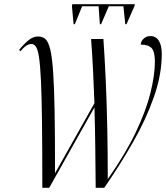

<svg xmlns="http://www.w3.org/2000/svg" viewBox="-20 -901 796 921"><path d="M333 -785 325 -872 327 -881H627L625 -872L587 -785H581L572 -871H502L465 -785H459L453 -871H374L339 -785ZM183 0Q183 -187 181.5 -312Q180 -437 176.5 -513Q173 -589 167 -627Q161 -665 152 -677.5Q143 -690 131 -690Q106 -690 78 -655L72 -662Q93 -688 115.5 -707Q138 -726 163 -726Q184 -726 198 -713.5Q212 -701 221 -664Q230 -627 235 -554.5Q240 -482 242 -364Q244 -246 244 -70L433 -406Q430 -482 426.5 -558.5Q423 -635 417 -714H476Q482 -629 487 -520.5Q492 -412 494.5 -290Q497 -168 497 -42Q582 -163 631.5 -267Q681 -371 702 -456.5Q723 -542 723 -606Q723 -652 708 -669.5Q693 -687 655 -687Q656 -704 669.5 -716Q683 -728 701 -728Q728 -728 742 -705.5Q756 -683 756 -643Q756 -543 718 -435Q680 -327 617 -217Q554 -107 480 0H439Q438 -98 437 -194Q436 -290 433 -386L216 0Z"/></svg>

Font: Noto Serif Display ExtraCondensed Light
Style: Italic
Weight: 300
Width: 2
Italic angle: -12°
Designer: Monotype Design Team
Foundry: Monotype Imaging Inc.
Version: Version 2.009